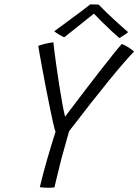

<svg xmlns="http://www.w3.org/2000/svg" viewBox="-20 -853 633 878"><path d="M234 -250.5Q230 -260 223.2 -289.8Q216.5 -319.5 208 -360.8Q199.5 -402 190.8 -447Q182 -492 174.5 -533.2Q167 -574.5 161.5 -604.2Q156 -634 155 -643.5Q192 -656 224 -659.5Q224.5 -652 228.2 -622.8Q232 -593.5 237.8 -552Q243.5 -510.5 250.5 -466Q257.5 -421.5 264.5 -382.5Q271.5 -343.5 277.5 -319.5Q288.5 -334 313.5 -367Q338.5 -400 370.5 -442Q402.5 -484 435.5 -526.2Q468.5 -568.5 495.5 -602.2Q522.5 -636 537 -652Q553.5 -645.5 568.8 -635.5Q584 -625.5 593 -617.5Q508 -529.5 296 -253Q292.5 -241.5 286 -218Q279.5 -194.5 272.5 -169Q265.5 -143.5 260.5 -126Q255 -103.5 248.2 -76.2Q241.5 -49 236 -26.2Q230.5 -3.5 229 4Q223 4.5 215.2 5Q207.5 5.5 199.5 5.5Q180.5 5.5 162 3Q176 -56 195.5 -123.8Q215 -191.5 234 -250.5ZM431 -832Q459.5 -802.5 498 -766.8Q536.5 -731 566 -706Q555 -697 544.8 -690.5Q534.5 -684 526 -679Q512 -690.5 488.8 -712.2Q465.5 -734 443.2 -756Q421 -778 409.5 -790.5Q398.5 -782 373.5 -762Q348.5 -742 320.8 -719.8Q293 -697.5 274 -682.5Q266.5 -685 250.8 -694.5Q235 -704 228 -710Q257 -731 291.8 -756.8Q326.5 -782.5 355 -803.8Q383.5 -825 393 -833Q399.5 -833 411 -832.8Q422.5 -832.5 431 -832Z"/></svg>

Font: Grandstander ExtraLight
Style: Italic
Weight: 200
Italic angle: -15°
Designer: Tyler Finck
Foundry: Etcetera Type Co
Version: Version 1.200; ttfautohint (v1.8.3)